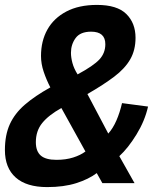

<svg xmlns="http://www.w3.org/2000/svg" viewBox="-23 -746 643 782"><path d="M169 16Q85 16 41 -23Q-3 -62 -3 -135Q-3 -196 17 -240Q37 -284 78 -319.5Q119 -355 182 -390Q166 -421 155 -453.5Q144 -486 144 -518Q144 -579 170 -625.5Q196 -672 247 -699Q298 -726 372 -726Q454 -726 491.5 -689Q529 -652 529 -592Q529 -542 507.5 -504.5Q486 -467 442.5 -434Q399 -401 333 -363L418 -202Q437 -223 451 -255Q465 -287 474 -326L580 -312Q567 -254 533 -198.5Q499 -143 463 -110L525 0H394L371 -41Q338 -16 287.5 0Q237 16 169 16ZM293 -443Q358 -478 382 -504Q406 -530 406 -566Q406 -617 348 -617Q304 -617 285 -591Q266 -565 266 -531Q266 -512 272 -489.5Q278 -467 293 -443ZM207 -95Q245 -95 275 -104.5Q305 -114 325 -129L227 -306Q175 -277 149 -245Q123 -213 123 -167Q123 -130 143 -112.5Q163 -95 207 -95Z"/></svg>

Font: Geist Mono SemiBold
Style: Italic
Weight: 600
Italic angle: -12°
Monospace: yes
Designer: Basement.studio, Andrés Briganti, Mateo Zaragoza
Foundry: Basement.studio, Vercel, Andrés Briganti, Guido Ferreyra, Mateo Zaragoza
Version: Version 1.500; ttfautohint (v1.8.4.7-5d5b)